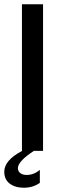

<svg xmlns="http://www.w3.org/2000/svg" viewBox="-21 -708 304 901"><path d="M83 0H82V-688H181V0H138Q63 49 63 81Q63 96 74.5 104.5Q86 113 104 113Q138 113 166 89V150Q134 173 91 173Q50 173 24.5 153.5Q-1 134 -1 98Q-1 44 83 0Z"/></svg>

Font: Roundo Medium
Style: Regular
Weight: 500
Designer: Namrata Goyal (Gurmukhi), Shiva Nallaperumal (Latin)
Foundry: Indian Type Foundry
Version: Version 1.000;PS 1.0;hotconv 1.0.88;makeotf.lib2.5.647800